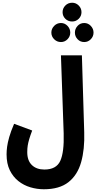

<svg xmlns="http://www.w3.org/2000/svg" viewBox="-20 -1152 703 1402"><path d="M28 -25Q28 -51 32 -81Q36 -111 47.5 -151.5Q59 -192 83 -248L215 -199Q201 -162 193.5 -136.5Q186 -111 182.5 -89.5Q179 -68 179 -41Q179 21 213 53.5Q247 86 304 86Q391 86 420 23Q449 -40 445 -178L425 -748H578L595 -186Q599 -62 572.5 32Q546 126 480 178Q414 230 300 230Q250 230 201.5 215.5Q153 201 114 170Q75 139 51.5 91Q28 43 28 -25ZM507 -995Q477 -995 457 -1015Q437 -1035 437 -1063Q437 -1091 457 -1111.5Q477 -1132 507 -1132Q535 -1132 555 -1111.5Q575 -1091 575 -1063Q575 -1035 555 -1015Q535 -995 507 -995ZM425 -845Q396 -845 375.5 -865.5Q355 -886 355 -914Q355 -942 375.5 -963Q396 -984 425 -984Q453 -984 473 -963Q493 -942 493 -914Q493 -886 473 -865.5Q453 -845 425 -845ZM595 -845Q566 -845 546.5 -865.5Q527 -886 527 -914Q527 -942 546.5 -963Q566 -984 595 -984Q623 -984 643 -963Q663 -942 663 -914Q663 -886 643 -865.5Q623 -845 595 -845Z"/></svg>

Font: Noto Sans Arabic ExtCond ExtBd
Style: Regular
Weight: 800
Width: 2
Designer: Monotype Design Team, Nadine Chahine, Nizar Qandah and Khaled Hosny
Foundry: Monotype Imaging Inc.
Version: Version 2.012; ttfautohint (v1.8.4.7-5d5b)